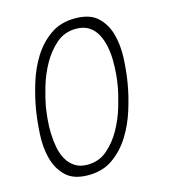

<svg xmlns="http://www.w3.org/2000/svg" viewBox="-111 -829 823 929"><g transform="rotate(-15 300.0 -365.0)"><path d="M227 -40Q284 -40 326 -76Q368 -112 396.5 -163.5Q425 -215 441.5 -271Q458 -327 465 -367Q470 -393 473 -427.5Q476 -462 475.5 -497.5Q475 -533 468 -567.5Q461 -602 446 -629.5Q431 -657 405.5 -673.5Q380 -690 342 -690Q284 -690 242.5 -654Q201 -618 172.5 -567Q144 -516 127.5 -460Q111 -404 104 -365Q100 -339 96.5 -304.5Q93 -270 94 -234Q95 -198 101.5 -163Q108 -128 123 -101Q138 -74 163.5 -57Q189 -40 227 -40ZM218 10Q145 10 106.5 -26.5Q68 -63 53 -119Q38 -175 41.5 -241Q45 -307 55 -367Q65 -425 85 -490.5Q105 -556 139.5 -611.5Q174 -667 225.5 -703.5Q277 -740 350 -740Q424 -740 462.5 -704Q501 -668 516 -613Q531 -558 528 -492.5Q525 -427 515 -369Q505 -309 484 -242Q463 -175 428 -119Q393 -63 341.5 -26.5Q290 10 218 10Z"/></g></svg>

Font: Maple Mono NL Thin
Style: Italic
Weight: 250
Italic angle: -10°
Monospace: yes
Designer: subframe7536
Version: Version 7.000